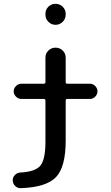

<svg xmlns="http://www.w3.org/2000/svg" viewBox="-20 -770 584 1009"><path d="M85.9 136.7Q166 132.8 192.4 100.1Q218.8 67.4 218.8 -24.4V-241.2Q218.8 -250 210 -250H91.8Q76.2 -250 64 -262.2Q51.8 -274.4 51.8 -290Q51.8 -305.7 64 -317.9Q76.2 -330.1 91.8 -330.1H210Q218.8 -330.1 218.8 -337.9V-466.8Q218.8 -489.3 234.4 -504.4Q250 -519.5 272 -519.5Q293.9 -519.5 309.6 -504.4Q325.2 -489.3 325.2 -466.8V-337.9Q325.2 -330.1 334 -330.1H452.1Q468.8 -330.1 480.5 -317.9Q492.2 -305.7 492.2 -290Q492.2 -274.4 480.5 -262.2Q468.8 -250 452.1 -250H334Q325.2 -250 325.2 -241.2V-30.3Q325.2 106.4 274.9 160.2Q224.6 213.9 89.8 218.8Q73.2 219.7 60.5 208Q47.9 196.3 46.9 178.7Q45.9 163.1 57.6 150.4Q69.3 137.7 85.9 136.7ZM325.2 -697.3V-693.4Q325.2 -670.9 309.6 -655.3Q293.9 -639.6 272 -639.6Q250 -639.6 234.4 -655.3Q218.8 -670.9 218.8 -693.4V-697.3Q218.8 -719.7 234.4 -734.9Q250 -750 272 -750Q293.9 -750 309.6 -734.4Q325.2 -718.8 325.2 -697.3Z"/></svg>

Font: Rounded Mgen+ 2p medium
Style: Regular
Weight: 500
Designer: [Source Han Sans]
Ryoko NISHIZUKA  (kana & ideographs); Paul D. Hunt (Latin, Greek & Cyrillic); Wenlong ZHANG  (bopomofo
Version: Version 1.059.20150602